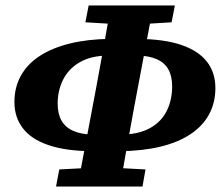

<svg xmlns="http://www.w3.org/2000/svg" viewBox="-20 -686 812 706"><path d="M317 -130Q221 -131 158 -152.5Q95 -174 64 -214.5Q33 -255 33 -311Q33 -365 57 -408Q81 -451 126.5 -480.5Q172 -510 237 -526Q302 -542 383 -543L379 -482Q314 -481 273 -457Q232 -433 212 -393Q192 -353 192 -305Q192 -267 206.5 -242Q221 -217 250 -204.5Q279 -192 321 -191ZM186 0 198 -63 333 -70H383L515 -63L504 0ZM265 0 333 -360Q347 -435 361 -513Q375 -591 388 -666H544L475 -301Q461 -226 447.5 -150.5Q434 -75 421 0ZM294 -604 306 -666H623L611 -604L479 -596H430ZM422 -130 426 -191Q491 -192 532.5 -215.5Q574 -239 593.5 -279Q613 -319 613 -368Q613 -406 599 -431Q585 -456 556 -468.5Q527 -481 484 -482L489 -543Q585 -542 647.5 -520.5Q710 -499 741 -459Q772 -419 772 -362Q772 -308 748.5 -265Q725 -222 679.5 -192Q634 -162 569 -146.5Q504 -131 422 -130Z"/></svg>

Font: Source Serif 4
Style: Bold Italic
Weight: 700
Italic angle: -12°
Designer: Frank Grießhammer
Foundry: Adobe Systems Incorporated
Version: Version 4.004;hotconv 1.0.116;makeotfexe 2.5.65601